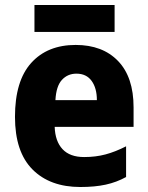

<svg xmlns="http://www.w3.org/2000/svg" viewBox="-20 -739 593 769"><path d="M283 -559Q391 -559 453 -494.5Q515 -430 515 -309V-231H199Q201 -173 230.5 -141.5Q260 -110 317 -110Q363 -110 402.5 -120.5Q442 -131 485 -153V-30Q447 -9 403.5 0.5Q360 10 302 10Q180 10 110 -60.5Q40 -131 40 -271Q40 -415 105 -487Q170 -559 283 -559ZM286 -444Q251 -444 228 -419Q205 -394 202 -338H368Q368 -386 347 -415Q326 -444 286 -444ZM439 -719V-611H118V-719Z"/></svg>

Font: Noto Sans Gurmukhi SemiCondensed ExtraBold
Style: Regular
Weight: 800
Width: 4
Designer: Jelle Bosma - Monotype Design Team
Foundry: Monotype Imaging Inc.
Version: Version 2.004; ttfautohint (v1.8.4.7-5d5b)